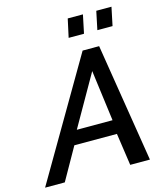

<svg xmlns="http://www.w3.org/2000/svg" viewBox="-181 -1011 960 1111"><g transform="rotate(-15 299.5 -456.0)"><path d="M365 -710H464L578 0H460L432 -193H177L68 0H-50ZM428 -276 388 -581 214 -276ZM306 -802 330 -912H421L398 -802ZM478 -802 501 -912H592L569 -802Z"/></g></svg>

Font: Raleway Thin SemiBold
Style: Italic
Weight: 600
Italic angle: -12°
Version: Version 4.026